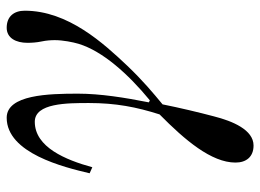

<svg xmlns="http://www.w3.org/2000/svg" viewBox="-122 -374 778 574"><g transform="rotate(-90 267.0 -87.0)"><path d="M36 -208 54 -200C76 -280 114 -372 190 -372C246 -372 246 -275 246 -210C246 -130 234 -68 212 1C135 77 68 156 68 228C68 260 85 282 119 282C166 282 192 219 206 164C218 119 232 60 242 10C277 -19 312 -48 357 -95C424 -166 522 -272 522 -402C522 -434 505 -456 471 -456C440 -456 426 -428 426 -394C426 -381 427 -366 430 -352C433 -338 434 -324 434 -312C434 -288 428 -258 423 -241C401 -169 333 -93 254 -28L248 -31C262 -102 274 -176 274 -243C274 -330 271 -456 202 -456C96 -456 54 -285 36 -208Z"/></g></svg>

Font: Old Standard
Style: Italic
Weight: 400
Italic angle: -15.2°
Designer: Alexey Kryukov <alexios@thessalonica.org.ru>
Version: Version 2.0